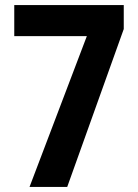

<svg xmlns="http://www.w3.org/2000/svg" viewBox="-20 -734 543 754"><path d="M96 0 321 -592H36V-714H466V-620L244 0Z"/></svg>

Font: Noto Sans Khmer Condensed
Style: Bold
Weight: 700
Width: 3
Designer: Danh Hong and the Monotype Design Team
Foundry: Monotype Imaging Inc.
Version: Version 2.004